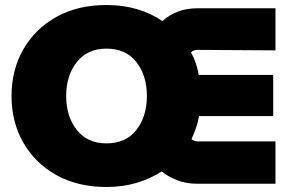

<svg xmlns="http://www.w3.org/2000/svg" viewBox="-20 -733 1155 766"><path d="M405 13Q290 13 205 -34.5Q120 -82 73 -164Q26 -246 26 -350Q26 -454 73 -536Q120 -618 205 -665.5Q290 -713 405 -713Q470 -713 526.5 -696.5Q583 -680 628 -649Q685 -700 767 -700H1079V-532L767 -534Q752 -534 742 -524Q764 -485 773 -434H1070V-270H774Q770 -245 762 -222.5Q754 -200 744 -178Q755 -169 768 -169H1079V0H765Q725 0 689.5 -13Q654 -26 625 -49Q580 -20 525 -3.5Q470 13 405 13ZM405 -161Q482 -161 524 -214.5Q566 -268 566 -350Q566 -432 524 -485.5Q482 -539 405 -539Q329 -539 286.5 -485.5Q244 -432 244 -350Q244 -268 286.5 -214.5Q329 -161 405 -161Z"/></svg>

Font: MuseoModerno Black
Style: Regular
Weight: 900
Designer: Pablo Cosgaya, Héctor Gatti, Marcela Romero, and the Authors of The MuseoModerno Project.
Foundry: Omnibus-Type Team
Version: Version 1.001